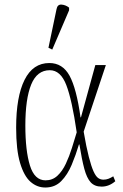

<svg xmlns="http://www.w3.org/2000/svg" viewBox="-20 -826 549 856"><path d="M182 10Q145 10 116 -15.5Q87 -41 69.5 -99.5Q52 -158 52 -257Q52 -395 89.5 -470Q127 -545 200 -545Q259 -545 290 -488.5Q321 -432 339 -303H341L405 -536H452L353 -239Q365 -169 376 -126.5Q387 -84 397 -62Q407 -40 417.5 -32.5Q428 -25 441 -25Q453 -25 463.5 -29Q474 -33 485 -40L494 -18Q466 6 433 6Q402 6 384.5 -13Q367 -32 356 -73Q345 -114 334 -182H332Q318 -135 299.5 -91Q281 -47 253 -18.5Q225 10 182 10ZM183 -22Q214 -22 236 -42.5Q258 -63 273.5 -96Q289 -129 300.5 -166Q312 -203 322 -236Q301 -381 275.5 -447Q250 -513 202 -513Q145 -513 119 -449Q93 -385 93 -266Q93 -154 113.5 -88Q134 -22 183 -22ZM213 -605 196 -613 232 -785Q236 -807 254.5 -805.5Q273 -804 288 -792V-780Z"/></svg>

Font: Noto Serif ExtraCondensed ExtraLight
Style: Regular
Weight: 200
Width: 2
Designer: Monotype Design Team
Foundry: Monotype Imaging Inc.
Version: Version 2.015